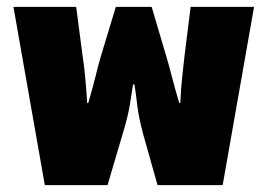

<svg xmlns="http://www.w3.org/2000/svg" viewBox="-20 -537 776 557"><path d="M110 0H292L336 -149Q352 -202 357 -235Q362 -268 366 -292H370Q374 -268 378 -233Q382 -198 395 -149L437 0H626L717 -517H533L515 -372Q513 -353 509 -317.5Q505 -282 503 -238H500Q487 -282 478 -317Q469 -352 462 -375L420 -517H316L273 -375Q266 -352 257.5 -317Q249 -282 236 -238H233Q227 -330 220 -372L201 -517H19Z"/></svg>

Font: Noto Sans Thai UI Black
Style: Regular
Weight: 900
Designer: Monotype Design Team
Foundry: Monotype Imaging Inc.
Version: Version 1.901